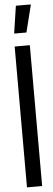

<svg xmlns="http://www.w3.org/2000/svg" viewBox="-63 -983 280 1009"><g transform="rotate(-5 77.0 -478.0)"><path d="M37 0V-743H117V0ZM41 -811V-816L62 -956H140V-951L105 -811Z"/></g></svg>

Font: Saira UltraCondensed SemiBold
Style: Regular
Weight: 600
Width: 1
Designer: Hector Gatti with collaboration of the Omnibus-Type team
Foundry: Omnibus-Type
Version: Version 1.101